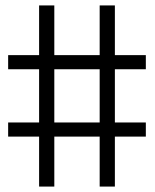

<svg xmlns="http://www.w3.org/2000/svg" viewBox="-20 -687 570 707"><path d="M517 -184V-236H403V-432H517V-484H403V-667H347V-484H180V-667H124V-484H10V-432H124V-236H10V-184H124V0H180V-184H347V0H403V-184ZM347 -236H180V-432H347Z"/></svg>

Font: TitilliumText22L
Style: 250 wt
Weight: 300
Designer: Campivisivi
Foundry: Campivisivi
Version: 1.000